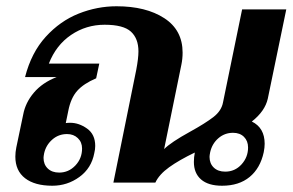

<svg xmlns="http://www.w3.org/2000/svg" viewBox="-20 -583 934 613"><path d="M784 -195Q825 -175 825 -124Q825 -112 822 -97Q811 -46 777 -18Q743 10 689 10Q645 10 622 -10Q599 -30 599 -66Q599 -81 602 -96Q552 -72 520 -49Q488 -26 476 0H342L415 -360Q422 -397 422 -419Q422 -460 398 -482Q374 -504 314 -504Q255 -504 207 -471.5Q159 -439 136 -380H297L287 -333Q247 -316 226.5 -293Q206 -270 198 -229L190 -190Q195 -191 204 -191Q232 -191 258 -172.5Q284 -154 284 -117Q284 -106 281 -94Q272 -46 233.5 -18Q195 10 147 10Q91 10 60 -14Q29 -38 29 -83Q29 -97 32 -112L54 -217Q61 -255 88 -287Q115 -319 161 -337H60Q80 -415 126 -465.5Q172 -516 231 -539.5Q290 -563 352 -563Q446 -563 504.5 -525Q563 -487 563 -415Q563 -395 559 -376L504 -107Q526 -129 586 -162Q635 -189 661 -209Q687 -229 692 -256L753 -553H894L835 -268Q826 -228 784 -195ZM772 -112Q772 -133 759 -146Q746 -159 724 -159Q697 -159 677 -141.5Q657 -124 651 -97Q649 -87 649 -82Q649 -61 662.5 -48Q676 -35 699 -35Q730 -35 751 -58Q772 -81 772 -112ZM121 -94Q119 -84 119 -79Q119 -58 132.5 -45Q146 -32 169 -32Q199 -32 220.5 -54.5Q242 -77 242 -109Q242 -129 228.5 -142Q215 -155 194 -155Q167 -155 147 -137.5Q127 -120 121 -94Z"/></svg>

Font: Taviraj SemiBold
Style: Italic
Weight: 600
Italic angle: -12°
Designer: Katatrad Team
Foundry: CadsonDemak
Version: Version 1.001